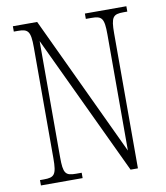

<svg xmlns="http://www.w3.org/2000/svg" viewBox="-81 -781 731 848"><g transform="rotate(-10 284.5 -357.0)"><path d="M34 0H221V-24H196C148 -24 139 -35 139 -109V-629L436 0H469V-605C469 -679 479 -690 526 -690H543V-714H357V-690H382C429 -690 439 -679 439 -606V-85L143 -714H34V-690H52C98 -690 109 -679 109 -606V-109C109 -35 99 -24 51 -24H34Z"/></g></svg>

Font: Noto Serif Armenian ExtraCondensed ExtraLight
Style: Regular
Weight: 200
Width: 2
Designer: Monotype Design Team
Foundry: Monotype Imaging Inc.
Version: Version 2.008